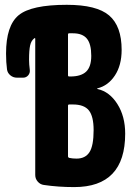

<svg xmlns="http://www.w3.org/2000/svg" viewBox="-20 -760 540 790"><path d="M294.9 -107.4Q331.1 -107.4 348.1 -133.8Q365.2 -160.2 365.2 -224.6Q365.2 -281.2 345.7 -305.7Q326.2 -330.1 280.3 -330.1H264.6Q259.8 -330.1 259.8 -325.2V-117.2Q259.8 -112.3 264.6 -110.4Q278.3 -107.4 294.9 -107.4ZM259.8 -618.2V-450.2Q259.8 -445.3 264.6 -445.3H269.5Q313.5 -445.3 334.5 -465.3Q355.5 -485.4 355.5 -530.3Q355.5 -579.1 337.4 -601.1Q319.3 -623 280.3 -623H264.6Q259.8 -623 259.8 -618.2ZM381.8 -393.6Q430.7 -382.8 462.9 -332Q495.1 -281.2 495.1 -210Q495.1 9.8 285.2 9.8Q219.7 9.8 160.2 1Q145.5 -1 135.3 -12.7Q125 -24.4 125 -40V-600.6Q125 -604.5 121.1 -602.5Q108.4 -592.8 104 -573.2Q99.6 -553.7 99.6 -514.6Q99.6 -495.1 102.5 -473.6Q104.5 -460 96.2 -450.2Q87.9 -440.4 75.2 -440.4H49.8Q34.2 -440.4 22.5 -450.2Q10.7 -460 8.8 -474.6Q4.9 -502.9 4.9 -540Q4.9 -654.3 56.6 -697.3Q108.4 -740.2 254.9 -740.2Q377.9 -740.2 429.2 -696.3Q480.5 -652.3 480.5 -554.7Q480.5 -491.2 452.6 -449.2Q424.8 -407.2 380.9 -396.5Q379.9 -396.5 379.9 -395Q379.9 -393.6 381.8 -393.6Z"/></svg>

Font: Rounded-L Mgen+ 1m bold
Style: Bold
Weight: 700
Designer: [Source Han Sans]
Ryoko NISHIZUKA  (kana & ideographs); Paul D. Hunt (Latin, Greek & Cyrillic); Wenlong ZHANG  (bopomofo
Version: Version 1.059.20150602